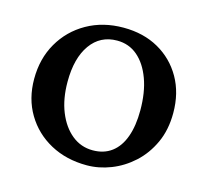

<svg xmlns="http://www.w3.org/2000/svg" viewBox="-89 -685 861 796"><g transform="rotate(15 341.0 -286.5)"><path d="M346.7 8.8Q258.8 8.8 190.4 -28.3Q122.1 -65.4 83 -130.9Q43.9 -196.3 43.9 -281.2Q43.9 -368.2 83 -436Q122.1 -503.9 190.9 -543Q259.8 -582 347.7 -582Q433.6 -582 498.5 -545.4Q563.5 -508.8 600.6 -443.8Q637.7 -378.9 637.7 -293Q637.7 -220.7 611.8 -164.6Q585.9 -108.4 543.5 -69.8Q501 -31.2 449.7 -11.2Q398.4 8.8 346.7 8.8ZM354.5 -57.6Q402.3 -57.6 435.5 -82.5Q468.8 -107.4 485.8 -154.8Q502.9 -202.1 502.9 -268.6Q502.9 -345.7 481.9 -402.8Q460.9 -460 423.8 -491.7Q386.7 -523.4 335.9 -523.4Q263.7 -523.4 222.2 -465.3Q180.7 -407.2 180.7 -305.7Q180.7 -232.4 203.1 -176.8Q225.6 -121.1 264.6 -89.4Q303.7 -57.6 354.5 -57.6Z"/></g></svg>

Font: Crimson Pro SemiBold
Style: Regular
Weight: 600
Designer: Jacques Le Bailly
Foundry: Baron von Fonthausen
Version: Version 1.003